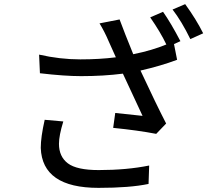

<svg xmlns="http://www.w3.org/2000/svg" viewBox="-20 -873 1040 928"><path d="M900 -684Q858 -770 814 -827L875 -853Q928 -780 962 -712ZM735 -226Q647 -243 527 -255L537 -327Q590 -322 669 -313Q639 -376 574 -517Q480 -505 372 -505Q292 -505 173 -519L169 -609Q270 -586 368 -586Q461 -586 540 -596L505 -674Q485 -721 461 -760L558 -779Q582 -714 624 -611Q714 -629 784 -658Q756 -717 706 -789L768 -816Q806 -762 852 -674L821 -660L836 -584Q756 -554 659 -532Q735 -369 783 -276ZM456 35Q184 35 177 -158Q177 -210 196 -294L286 -286Q265 -218 265 -178Q265 -116 308 -83.5Q351 -51 457 -51Q593 -51 701 -73L698 16Q608 35 456 35Z"/></svg>

Font: LXGW 975 Gothic SC
Style: Regular
Weight: 400
Version: Version 2.01;February 25, 2021